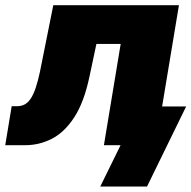

<svg xmlns="http://www.w3.org/2000/svg" viewBox="-54 -549 724 726"><path d="M-34.2 0 -9.8 -147.5H11.7Q27.8 -147.5 40.5 -154.8Q53.2 -162.1 63.2 -177.7Q73.2 -193.4 81.5 -218.5Q89.8 -243.7 97.2 -278.3L147.5 -529.3H622.6L534.7 0H338.9L402.3 -382.8H310.5L284.2 -258.8Q263.7 -162.1 226.8 -105.5Q189.9 -48.8 142.3 -24.4Q94.7 0 41.5 0ZM325.2 156.2 401.9 0H355L379.4 -146.5H649.9L502 156.2Z"/></svg>

Font: Inter 24pt Black
Style: Italic
Weight: 900
Italic angle: -9.3988°
Designer: Rasmus Andersson
Foundry: rsms
Version: Version 4.001;git-66647c0bb